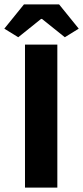

<svg xmlns="http://www.w3.org/2000/svg" viewBox="-37 -855 379 875"><path d="M76.9 0V-651.8H224.3V0ZM46.1 -685.3 -17.3 -724.4 72.3 -835.1H232.2L321.8 -724.4L258.4 -685.3L154.3 -768.8H150.3Z"/></svg>

Font: Source Sans 3 Variable
Style: Regular
Weight: 200
Designer: Paul D. Hunt
Foundry: Adobe Systems Incorporated
Version: Version 3.026